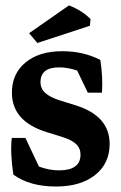

<svg xmlns="http://www.w3.org/2000/svg" viewBox="-20 -680 447 708"><path d="M186.5 7.8Q89.8 7.8 29.3 -36.1Q17.1 -115.7 23.4 -171.4H73.7L123.5 -65.9Q161.1 -51.8 197.8 -51.8Q276.9 -51.8 276.9 -109.9Q276.9 -133.3 260.7 -148.7Q244.6 -164.1 208.5 -175.3L151.9 -192.9Q23.9 -232.4 23.9 -338.4Q23.9 -408.2 74.2 -449.7Q124.5 -491.2 209.5 -491.2Q287.1 -491.2 350.1 -459Q359.9 -392.6 356 -338.4H303.7L264.6 -419.9Q229 -431.6 198.2 -431.6Q129.4 -431.6 129.4 -377.4Q129.4 -353.5 146.7 -337.4Q164.1 -321.3 202.6 -309.1L259.3 -291.5Q384.3 -252.4 384.3 -149.4Q384.3 -77.1 330.8 -34.7Q277.3 7.8 186.5 7.8ZM117.7 -521.5 87.4 -557.6 234.4 -660.2Q284.7 -640.1 314 -609.4L311.5 -585Z"/></svg>

Font: Markazi Text
Style: Bold
Weight: 700
Designer: Borna Izadpanah (Arabic designer), Fiona Ross (Arabic design director) and Florian Runge (Latin designer)
Foundry: Borna Izadpanah and Florian Runge
Version: Version 1.001; ttfautohint (v1.8.3)